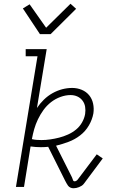

<svg xmlns="http://www.w3.org/2000/svg" viewBox="-20 -997 640 1024"><path d="M193 -815 102 -952 138 -974 226 -849 356 -977 386 -950 250 -815ZM372 7Q363 7 355.5 3.5Q348 0 343 -6.5Q338 -13 334.5 -20Q331 -27 327 -34L237 -214Q228 -213 218 -212.5Q208 -212 198 -212Q184 -212 170.5 -213Q157 -214 143 -216L108 0H65L180 -697H117V-735H229L177 -421Q193 -445 214 -465.5Q235 -486 260 -500Q285 -514 311.5 -521Q338 -528 365 -528Q392 -528 416 -518Q440 -508 455.5 -489Q471 -470 476.5 -444.5Q482 -419 478 -392Q472 -359 454 -328Q436 -297 407.5 -275Q379 -253 345.5 -240.5Q312 -228 279 -220L364 -51Q367 -45 369 -37.5Q371 -30 378 -30Q383 -30 387.5 -33Q392 -36 395 -40L496 -174L528 -152L428 -18Q423 -11 416 -6.5Q409 -2 401.5 1Q394 4 386.5 5.5Q379 7 372 7ZM201 -250Q224 -250 248 -253.5Q272 -257 295.5 -263Q319 -269 342.5 -279.5Q366 -290 385.5 -306Q405 -322 417.5 -344Q430 -366 434 -389Q437 -409 434 -427.5Q431 -446 420 -460.5Q409 -475 392.5 -482.5Q376 -490 356 -490Q330 -490 302.5 -480Q275 -470 252 -452Q229 -434 212 -410.5Q195 -387 182.5 -361Q170 -335 162.5 -308.5Q155 -282 150 -255Q162 -252 175 -251Q188 -250 201 -250Z"/></svg>

Font: Iosevka Etoile Extralight
Style: Italic
Weight: 200
Italic angle: -9°
Designer: Belleve Invis
Foundry: Belleve Invis
Version: Version 22.1.2; ttfautohint (v1.8.4)